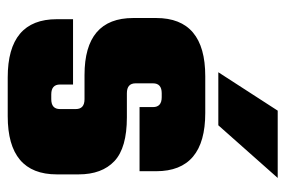

<svg xmlns="http://www.w3.org/2000/svg" viewBox="-138 -584 722 485"><g transform="rotate(90 222.5 -341.0)"><path d="M255 -132V-172Q255 -194 230 -194H169Q25 -194 25 -317V-375Q25 -499 172 -499H265Q412 -499 412 -375V-333H250V-367Q250 -389 225 -389H215Q190 -389 190 -367V-323Q190 -301 215 -301H276Q353 -301 386.5 -269.5Q420 -238 420 -179V-124Q420 0 273 0H175Q28 0 28 -124V-165H193V-132Q193 -110 218 -110H230Q255 -110 255 -132ZM162 -532 259 -682H429L296 -532Z"/></g></svg>

Font: Teko
Style: Bold
Weight: 700
Designer: Manushi Parikh, Jonny Pinhorn
Foundry: Indian Type Foundry
Version: Version 1.106;PS 1.0;hotconv 1.0.78;makeotf.lib2.5.61930; tt